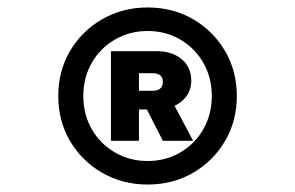

<svg xmlns="http://www.w3.org/2000/svg" viewBox="-20 -874 790 514"><path d="M277 -737H399Q441 -737 466.5 -715.5Q492 -694 492 -658Q492 -624 466 -602.5Q440 -581 399 -581H352V-497H277ZM352 -631H388Q416 -631 416 -655Q416 -678 388 -678H352ZM416 -497 365 -597H444L497 -497ZM375 -380Q308 -380 253.5 -411.5Q199 -443 167.5 -496.5Q136 -550 136 -617Q136 -684 167.5 -737.5Q199 -791 253.5 -822.5Q308 -854 375 -854Q443 -854 497 -822.5Q551 -791 582.5 -737.5Q614 -684 614 -617Q614 -550 582.5 -496.5Q551 -443 497 -411.5Q443 -380 375 -380ZM375 -443Q424 -443 463 -466Q502 -489 524.5 -528.5Q547 -568 547 -617Q547 -666 524.5 -705.5Q502 -745 463 -768Q424 -791 375 -791Q327 -791 287.5 -768Q248 -745 225.5 -705.5Q203 -666 203 -617Q203 -568 225.5 -528.5Q248 -489 287.5 -466Q327 -443 375 -443Z"/></svg>

Font: Martian Mono SemiExpanded Medium
Style: Regular
Weight: 500
Width: 6
Designer: Roman Shamin
Foundry: Evil Martians
Version: Version 1.000